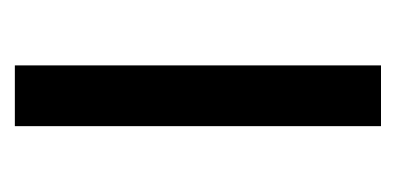

<svg xmlns="http://www.w3.org/2000/svg" viewBox="-156 -372 528 256"><g transform="rotate(-90 108.0 -244.0)"><path d="M67.8 0V-488.2H148.8V0Z"/></g></svg>

Font: Anek Odia Medium
Style: Regular
Weight: 500
Designer: Yesha Goshar & Mahesh Sahu (Odia), Yesha Goshar (Latin)
Foundry: Ek Type
Version: Version 1.003